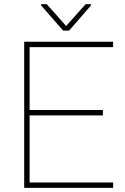

<svg xmlns="http://www.w3.org/2000/svg" viewBox="-20 -914 609 934"><path d="M530.3 -26.4V0H97.7V-710.9H530.3V-684.6H124V-378.9H480.5V-352.5H124V-26.4ZM207.5 -893.6 301.8 -787.6 396.5 -893.6H422.4V-887.2L315.9 -765.1H287.1L179.7 -888.2V-893.6Z"/></svg>

Font: Vazirmatn RD FD Thin
Style: Regular
Weight: 100
Designer: Saber Rastikerdar
Foundry: Saber Rastikerdar
Version: Version 33.003